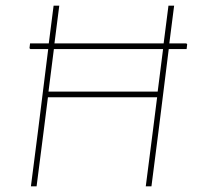

<svg xmlns="http://www.w3.org/2000/svg" viewBox="-20 -657 701 677"><path d="M638 -484H575L539 -195L514 0H494L519 -195L534 -314H149L134 -195L109 0H89L114 -195L150 -484H87L84 -487L86 -504H152L169 -637H189L172 -504H557L574 -637H594L577 -504H637L640 -501ZM555 -484H170L151 -334H536Z"/></svg>

Font: Luna Sans Thin
Style: Italic
Weight: 250
Italic angle: -7°
Designer: Juan Pablo del Peral
Foundry: Huerta Tipografica
Version: Version 2.001; ttfautohint (v1.5)